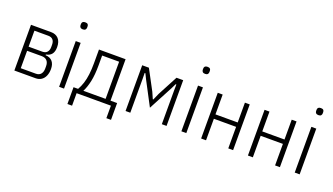

<svg xmlns="http://www.w3.org/2000/svg" viewBox="-73 -1306 3507 2020"><g transform="rotate(20 1680.0 -296.0)"><path d="M83 0V-512H307Q361 -512 391.5 -479Q422 -446 422 -384Q422 -334 400.5 -306.5Q379 -279 337 -272V-264Q389 -261 414.5 -230Q440 -199 440 -146Q440 -103 426 -70Q412 -37 385 -18.5Q358 0 320 0ZM138 -46H306Q343 -46 362 -69Q381 -92 381 -130V-158Q381 -197 360.5 -219Q340 -241 300 -241H138ZM138 -287H292Q327 -287 345 -308Q363 -329 363 -364V-391Q363 -426 345.5 -446Q328 -466 293 -466H138Z M611 -653Q592 -653 583 -662.5Q574 -672 574 -686V-700Q574 -715 583 -723.5Q592 -732 611 -732Q631 -732 639.5 -723.5Q648 -715 648 -700V-686Q648 -672 639.5 -662.5Q631 -653 611 -653ZM584 0V-512H639V0Z M728 140V-48H779Q801 -86 815.5 -131Q830 -176 837 -232.5Q844 -289 844 -357V-512H1142V-48H1216V140H1164V0H780V140ZM838 -48H1087V-464H897V-355Q897 -248 881 -173.5Q865 -99 838 -48Z M1328 0V-512H1403L1523 -287L1555 -214H1561L1593 -287L1712 -512H1787V0H1734V-382L1735 -445H1727L1699 -388L1557 -120L1416 -388L1388 -445H1380L1381 -382V0Z M1980 -653Q1961 -653 1952 -662.5Q1943 -672 1943 -686V-700Q1943 -715 1952 -723.5Q1961 -732 1980 -732Q2000 -732 2008.5 -723.5Q2017 -715 2017 -700V-686Q2017 -672 2008.5 -662.5Q2000 -653 1980 -653ZM1953 0V-512H2008V0Z M2174 0V-512H2229V-290H2478V-512H2532V0H2478V-241H2229V0Z M2698 0V-512H2753V-290H3002V-512H3056V0H3002V-241H2753V0Z M3249 -653Q3230 -653 3221 -662.5Q3212 -672 3212 -686V-700Q3212 -715 3221 -723.5Q3230 -732 3249 -732Q3269 -732 3277.5 -723.5Q3286 -715 3286 -700V-686Q3286 -672 3277.5 -662.5Q3269 -653 3249 -653ZM3222 0V-512H3277V0Z"/></g></svg>

Font: IBM Plex Sans Condensed Light
Style: Regular
Weight: 300
Width: 3
Designer: Mike Abbink, Paul van der Laan, Pieter van Rosmalen
Foundry: Bold Monday
Version: Version 3.201